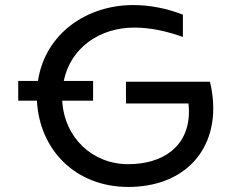

<svg xmlns="http://www.w3.org/2000/svg" viewBox="-20 -731 916 759"><path d="M487 8C692 8 823 -117 823 -303C823 -336 819 -371 810 -408H478V-322H725C726 -311 727 -301 727 -291C727 -150 622 -82 487 -82C344 -82 234 -188 226 -333H348V-411H232C259 -543 375 -622 511 -622C576 -622 641 -607 703 -585V-673C642 -697 575 -711 506 -711C326 -711 159 -601 130 -411H52V-333H126C136 -138 279 8 487 8Z"/></svg>

Font: Chess Sans Medium
Style: Regular
Weight: 500
Designer: Wolf Bōese
Foundry: Wolf Bōese
Version: Version 7.223;Glyphs 3.3 (3306)